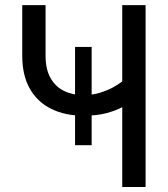

<svg xmlns="http://www.w3.org/2000/svg" viewBox="-20 -743 667 763"><path d="M278.3 -556.6V-166H344.2V-556.6ZM311.5 -283.2Q366.2 -283.2 405 -293.9Q443.8 -304.7 468.5 -318.6Q493.2 -332.5 504.6 -343.3Q516.1 -354 516.1 -354L476.1 -427.7Q476.1 -427.7 464.1 -418.2Q452.1 -408.7 430.4 -396.5Q408.7 -384.3 378.4 -374.8Q348.1 -365.2 311.5 -365.2Q267.6 -365.2 233.6 -382.1Q199.7 -398.9 180.4 -433.6Q161.1 -468.3 161.1 -521.5V-722.7H68.4V-521.5Q68.4 -443.4 98.6 -390.4Q128.9 -337.4 183.8 -310.3Q238.8 -283.2 311.5 -283.2ZM465.8 0H558.6V-722.7H465.8Z"/></svg>

Font: Giphurs
Style: Regular
Weight: 400
Version: Version 2.010